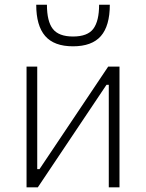

<svg xmlns="http://www.w3.org/2000/svg" viewBox="-20 -803 626 823"><path d="M93.8 0V-517.6H139.6V-78.1H149.4L443.8 -517.6H492.2V0H446.3V-439.5H436.5L142.1 0ZM293 -604.5Q211.9 -604.5 173.6 -648.7Q135.3 -692.9 135.3 -782.7H181.2Q181.2 -711.4 206.5 -679Q231.9 -646.5 293 -646.5Q355.5 -646.5 380.1 -679.7Q404.8 -712.9 404.8 -782.7H450.7Q450.7 -692.4 412.4 -648.4Q374 -604.5 293 -604.5Z"/></svg>

Font: Caskaydia Cove ExtraLight
Style: Regular
Weight: 200
Monospace: yes
Designer: Aaron Bell
Foundry: Saja Typeworks
Version: Version 4.300; ttfautohint (v1.8.3)